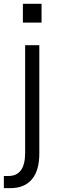

<svg xmlns="http://www.w3.org/2000/svg" viewBox="-30 -762 323 1005"><path d="M89.8 -643.6Q89.8 -668 89.8 -742.2Q114.3 -742.2 187.5 -742.2Q187.5 -717.8 187.5 -643.6Q163.1 -643.6 89.8 -643.6ZM-9.8 159.2Q-3.9 159.2 13.7 159.2Q101.6 159.2 101.6 38.1Q101.6 -149.4 101.6 -525.4Q120.1 -525.4 175.8 -525.4Q175.8 -383.8 175.8 42Q175.8 130.9 136.7 176.8Q97.7 222.7 25.4 222.7Q13.7 222.7 -9.8 222.7Q-9.8 207 -9.8 159.2Z"/></svg>

Font: Gothic A1
Style: Regular
Weight: 400
Designer: HanYang I&C Co.,Ltd.
Version: Version 2.50